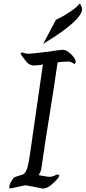

<svg xmlns="http://www.w3.org/2000/svg" viewBox="-20 -1080 491 1099"><path d="M392.3 -764.1Q403.6 -753.3 410.8 -737.2Q417.9 -721 405.1 -712.8L401.5 -716.4Q400 -717.9 393.3 -721Q388.7 -724.1 380.8 -726.7Q372.8 -729.2 361.5 -727.2Q354.9 -727.2 338.7 -726.4Q322.6 -725.6 309.7 -722.6Q287.2 -567.7 262.8 -417.7Q238.5 -267.7 216.4 -112.8Q214.4 -101.5 209.7 -92.6Q205.1 -83.6 201.5 -77.4Q217.9 -74.4 237.2 -71Q256.4 -67.7 266.2 -67.7Q270.8 -67.7 280.5 -70.3Q290.3 -72.8 294.9 -75.9Q306.7 -83.6 316.2 -79Q325.6 -74.4 303.6 -50.3Q272.8 -17.9 253.3 -8.2Q233.8 1.5 221 -1.5Q217.9 -1.5 206.4 -4.1Q194.9 -6.7 179.5 -9.7Q164.1 -12.8 149 -15.4Q133.8 -17.9 125.6 -19.5Q122.6 -19.5 104.9 -15.4Q87.2 -11.3 69.2 -7.7Q60 -5.1 51 -3.3Q42.1 -1.5 36.9 -1.5Q32.3 -1.5 33.1 -9.7Q33.8 -17.9 37.9 -28.2Q42.1 -38.5 48.5 -48.2Q54.9 -57.9 60 -63.1Q66.2 -67.7 73.3 -69.2Q80.5 -70.8 88.7 -74.4Q98.5 -77.4 106.4 -79.7Q114.4 -82.1 117.9 -85.6Q130.8 -98.5 137.2 -121.8Q143.6 -145.1 150.3 -188.7L225.6 -711.3Q212.8 -707.7 194.4 -706.4Q175.9 -705.1 174.4 -705.1Q163.1 -705.1 150 -710.8Q136.9 -716.4 114.4 -748.7Q93.3 -772.8 100.5 -777.4Q107.7 -782.1 121 -775.9Q127.2 -772.8 137.9 -772.8Q148.7 -772.8 151.3 -772.8Q156.4 -772.8 174.9 -775.1Q193.3 -777.4 217.7 -779.7Q242.1 -782.1 267.2 -785.4Q292.3 -788.7 309.7 -792.3Q314.4 -792.3 318.5 -792.8Q322.6 -793.3 325.6 -793.3Q329.2 -793.3 330.8 -794.9Q351.3 -796.4 365.1 -786.9Q379 -777.4 385.6 -770.8ZM436.9 -1060Q440 -1054.9 443.6 -1048.7Q450.3 -1035.9 450.3 -1025.6Q442.1 -960 238.5 -835.9L227.2 -829.2L300 -966.2Q325.6 -979 351.3 -993.3Q372.8 -1006.7 395.4 -1022.6Q417.9 -1038.5 433.8 -1056.4Z"/></svg>

Font: MM Jasmine
Style: Regular
Weight: 400
Designer: Khon Soe Zaw Thu
Version: Version 1.00 July 11, 2016, initial release